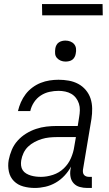

<svg xmlns="http://www.w3.org/2000/svg" viewBox="-20 -923 540 951"><path d="M152 8Q123 8 95.5 0.5Q68 -7 49 -26Q30 -45 24 -73Q18 -101 23 -130Q28 -156 38.5 -181Q49 -206 67.5 -226.5Q86 -247 109.5 -261.5Q133 -276 158.5 -284.5Q184 -293 210 -296Q236 -299 261 -299H365L372 -343Q375 -360 375.5 -377Q376 -394 371 -409.5Q366 -425 356.5 -437.5Q347 -450 333.5 -458Q320 -466 303.5 -469.5Q287 -473 270 -473Q248 -473 225 -468Q202 -463 182 -450Q162 -437 148.5 -416.5Q135 -396 130 -373H69Q74 -395 83.5 -416.5Q93 -438 107 -456.5Q121 -475 140.5 -489.5Q160 -504 181.5 -512.5Q203 -521 225.5 -524.5Q248 -528 270 -528Q296 -528 321 -523.5Q346 -519 367.5 -507.5Q389 -496 405 -477Q421 -458 428.5 -435Q436 -412 436.5 -386Q437 -360 433 -334L391 -83Q390 -76 391 -69Q392 -62 396 -57Q400 -52 406.5 -49.5Q413 -47 421 -47H435V8H412Q393 8 375 3Q357 -2 345 -15Q333 -28 329.5 -46Q326 -64 329 -83L332 -98Q319 -74 299.5 -53Q280 -32 255.5 -18Q231 -4 204.5 2Q178 8 152 8ZM183 -47Q212 -47 242.5 -57Q273 -67 296 -89Q319 -111 331.5 -140Q344 -169 348 -198L356 -244H262Q243 -244 224 -242Q205 -240 187 -234.5Q169 -229 151 -219.5Q133 -210 119 -196.5Q105 -183 96.5 -165Q88 -147 85 -128Q83 -115 84.5 -102.5Q86 -90 92.5 -80Q99 -70 110 -63.5Q121 -57 133 -53.5Q145 -50 157.5 -48.5Q170 -47 183 -47ZM305 -618Q292 -618 281 -622.5Q270 -627 262 -636Q254 -645 253 -657.5Q252 -670 254 -683Q255 -691 259.5 -699.5Q264 -708 271.5 -713Q279 -718 287.5 -720Q296 -722 304 -722Q317 -722 328.5 -717.5Q340 -713 347.5 -704Q355 -695 356.5 -682.5Q358 -670 355 -657Q354 -649 349.5 -640.5Q345 -632 338 -627Q331 -622 322 -620Q313 -618 305 -618ZM189 -847 188 -903H488L489 -847Z"/></svg>

Font: Iosevka SS18 Light
Style: Italic
Weight: 300
Italic angle: -9°
Monospace: yes
Designer: Belleve Invis
Foundry: Belleve Invis
Version: Version 25.1.1; ttfautohint (v1.8.4)